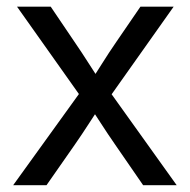

<svg xmlns="http://www.w3.org/2000/svg" viewBox="-20 -542 556 562"><path d="M18.6 0 234.4 -299.3 233.9 -234.4 29.8 -522.5H128.4L197.8 -419.9Q220.2 -387.2 240 -356Q259.8 -324.7 280.3 -293.5H238.3Q259.3 -324.7 278.8 -356Q298.3 -387.2 320.8 -419.9L391.1 -522.5H488.3L283.7 -233.4V-298.3L497.1 0H398.9L317.4 -118.2Q295.4 -149.9 276.1 -179.9Q256.8 -210 236.8 -240.2H279.3Q259.3 -210 240 -179.9Q220.7 -149.9 198.7 -118.2L116.2 0Z"/></svg>

Font: Inter 28pt
Style: Regular
Weight: 400
Designer: Rasmus Andersson
Foundry: rsms
Version: Version 4.001;git-66647c0bb